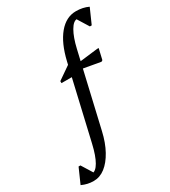

<svg xmlns="http://www.w3.org/2000/svg" viewBox="-440 -895 1123 1265"><g transform="rotate(-30 121.0 -263.0)"><path d="M-109 251Q-134 251 -155.5 246Q-177 241 -199 231L-149 118H-135L-68 226H-96V203Q-67 203 -41.5 159Q-16 115 3 33L131 -519Q160 -643 216 -710Q272 -777 347 -777Q399 -777 441 -757L391 -644H377L310 -752H390L387 -692Q368 -729 328 -729Q300 -729 273.5 -683Q247 -637 229 -559L101 -7Q83 72 51 130Q19 188 -21.5 219.5Q-62 251 -109 251ZM28 -414V-429L129 -499V-414ZM327 -404 158 -434 167 -471 344 -492H356L337 -410Z"/></g></svg>

Font: Platypi Light
Style: Italic
Weight: 300
Italic angle: -13°
Designer: David Sargent
Foundry: Bolt Cutter Type
Version: Version 1.200